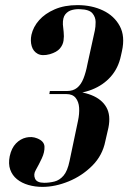

<svg xmlns="http://www.w3.org/2000/svg" viewBox="-20 -725 502 751"><path d="M238 -357H173L175 -369H242Q266 -369 281.5 -381.5Q297 -394 306.5 -418Q316 -442 322 -474L351 -606Q354 -620 354 -639Q354 -658 341.5 -673Q329 -688 293 -689Q278 -690 262 -686Q246 -682 235.5 -669Q225 -656 226 -629Q227 -617 229 -600Q231 -583 228.5 -566Q226 -549 214 -535Q202 -521 175 -513Q145 -505 127.5 -514.5Q110 -524 104 -544.5Q98 -565 103 -589Q110 -620 133 -646Q156 -672 194 -688.5Q232 -705 283 -705Q339 -705 383 -684Q427 -663 448.5 -623Q470 -583 457 -525L453 -507Q443 -459 413.5 -425.5Q384 -392 339.5 -374.5Q295 -357 238 -357ZM175 -369H240Q297 -369 337.5 -353Q378 -337 396 -305.5Q414 -274 404 -225L392 -173Q381 -117 341 -77Q301 -37 248.5 -15.5Q196 6 146 6Q117 6 91 -1.5Q65 -9 46.5 -24Q28 -39 20 -61.5Q12 -84 18 -114Q25 -146 42.5 -164Q60 -182 82.5 -187Q105 -192 125 -184Q153 -173 154 -151.5Q155 -130 143.5 -105.5Q132 -81 120 -60Q110 -43 117 -26.5Q124 -10 153 -10Q173 -10 193 -15Q213 -20 228.5 -38Q244 -56 252 -95L285 -252Q291 -280 289.5 -303.5Q288 -327 276 -342Q264 -357 240 -357H173Z"/></svg>

Font: Emberly Black
Style: Italic
Weight: 900
Italic angle: -12°
Designer: Rajesh Rajput
Foundry: Rajesh Rajput
Version: Version 1.000